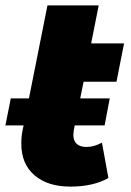

<svg xmlns="http://www.w3.org/2000/svg" viewBox="-34 -683 486 712"><path d="M240 -202Q238 -188 238 -183Q238 -161 250.5 -149.5Q263 -138 287 -138Q314 -138 344 -154L368 -23Q312 9 227 9Q143 9 94 -33Q45 -75 45 -150Q45 -179 50 -201L142 -663H332L304 -522H426L398 -380H276ZM6 -318H373L354 -218H-14Z"/></svg>

Font: Montserrat Alternates ExtraBold
Style: Italic
Weight: 800
Italic angle: -11.3°
Designer: Julieta Ulanovsky
Foundry: Julieta Ulanovsky
Version: Version 7.200